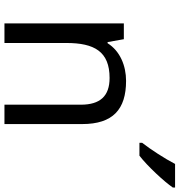

<svg xmlns="http://www.w3.org/2000/svg" viewBox="8 -814 806 862"><g transform="rotate(90 411.0 -383.0)"><path d="M822 -756V-766H716C693 -721 650 -655 621 -618V-606H679C726 -642 797 -719 822 -756ZM85 0H173V-278C173 -403 211 -472 330 -472C412 -472 450 -429 450 -343V0H537V-349C537 -487 471 -546 343 -546C275 -546 209 -519 174 -463H169L156 -536H85Z"/></g></svg>

Font: Noto Sans Math
Style: Regular
Weight: 400
Designer: Monotype Design Team, Delve Withrington, Jeff Kellem
Foundry: Monotype Imaging Inc., Delve Fonts LLC
Version: Version 3.000